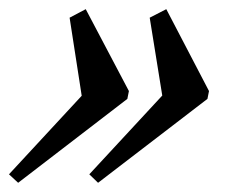

<svg xmlns="http://www.w3.org/2000/svg" viewBox="-87 -416 498 419"><path d="M127 -17.1 107.9 -35.6 267.1 -207.5 239.7 -377.4 275.9 -396 369.1 -217.3 365.7 -200.2ZM-47.4 -17.1 -67.4 -35.6 91.3 -207 64.9 -377.4 100.1 -396 194.3 -217.3 190.9 -200.2Z"/></svg>

Font: Elstob 6pt SemiBold
Style: Italic
Weight: 600
Italic angle: -20°
Designer: Peter S. Baker
Version: Version 1.015